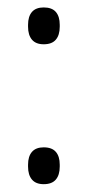

<svg xmlns="http://www.w3.org/2000/svg" viewBox="-20 -474 230 503"><path d="M94.5 8.5Q74 8.5 63.8 -3.5Q53.5 -15.5 53.5 -37.5V-42.5Q53.5 -64.5 63.8 -76.2Q74 -88 94.5 -88Q116 -88 126.2 -76.2Q136.5 -64.5 136.5 -42.5V-37.5Q136.5 -15.5 126.2 -3.5Q116 8.5 94.5 8.5ZM94.5 -358Q74 -358 63.8 -370Q53.5 -382 53.5 -404V-409Q53.5 -431 63.8 -442.8Q74 -454.5 94.5 -454.5Q116 -454.5 126.2 -442.8Q136.5 -431 136.5 -409V-404Q136.5 -382 126.2 -370Q116 -358 94.5 -358Z"/></svg>

Font: Anek Gujarati Medium Light
Style: Regular
Weight: 300
Version: Version 1.003